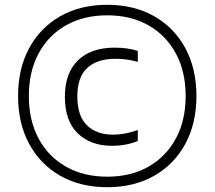

<svg xmlns="http://www.w3.org/2000/svg" viewBox="-20 -771 896 802"><path d="M428 11Q316 11 232.2 -36.5Q148.5 -84 102 -169.8Q55.5 -255.5 55.5 -370Q55.5 -484.5 102 -570.2Q148.5 -656 232.2 -703.5Q316 -751 428 -751Q539.5 -751 623.5 -703.5Q707.5 -656 754 -570.2Q800.5 -484.5 800.5 -370Q800.5 -255.5 754 -169.8Q707.5 -84 623.5 -36.5Q539.5 11 428 11ZM447.5 -162Q359 -162 305 -213.8Q251 -265.5 251 -367Q251 -465 305.2 -518.5Q359.5 -572 459.5 -572Q485.5 -572 508.8 -568.8Q532 -565.5 555.5 -558.5V-512.5Q532.5 -519 510.2 -522.2Q488 -525.5 462.5 -525.5Q385.5 -525.5 344.2 -487Q303 -448.5 303 -368.5Q303 -287 343 -247.8Q383 -208.5 452 -208.5Q474 -208.5 499.5 -212.8Q525 -217 555.5 -228V-182Q531 -172 504 -167Q477 -162 447.5 -162ZM428 -33Q527 -33 600.5 -75Q674 -117 714.8 -192.8Q755.5 -268.5 755.5 -370Q755.5 -471.5 714.8 -547.2Q674 -623 600.5 -665Q527 -707 428 -707Q329 -707 255.2 -665Q181.5 -623 141 -547.2Q100.5 -471.5 100.5 -370Q100.5 -268.5 141 -192.8Q181.5 -117 255.2 -75Q329 -33 428 -33Z"/></svg>

Font: Encode Sans SC Condensed Thin Light
Style: Regular
Weight: 300
Version: Version 3.002